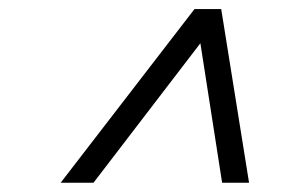

<svg xmlns="http://www.w3.org/2000/svg" viewBox="-20 -727 640 424"><path d="M470.5 -323.5 422.5 -631.5 186.5 -323.5H114L409.5 -707H468.5L530 -323.5Z"/></svg>

Font: Newsreader Caption
Style: Italic
Weight: 400
Italic angle: -17°
Designer: Hugues Gentile
Foundry: Production Type
Version: Version 1.001